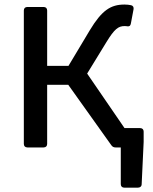

<svg xmlns="http://www.w3.org/2000/svg" viewBox="-20 -655 680 853"><path d="M533.2 -85.9 367.2 -328.1 452.1 -466.8C488.3 -526.4 505.9 -539.1 533.2 -539.1C537.1 -539.1 541 -539.1 545.9 -538.1C554.7 -537.1 559.6 -540 561.5 -550.8L573.2 -613.3C575.2 -622.1 571.3 -629.9 562.5 -631.8C553.7 -633.8 543 -634.8 533.2 -634.8C471.7 -634.8 432.6 -609.4 378.9 -520.5L284.2 -362.3H189.5V-608.4C189.5 -618.2 183.6 -624 173.8 -624H101.6C91.8 -624 85.9 -618.2 85.9 -608.4V-15.6C85.9 -5.9 91.8 0 101.6 0H173.8C183.6 0 189.5 -5.9 189.5 -15.6V-278.3H283.2L474.6 -9.8C479.5 -2.9 485.4 0 493.2 0H516.6V163.1C516.6 172.9 522.5 178.7 532.2 178.7H592.8C602.5 178.7 609.4 172.9 609.4 163.1L618.2 -24.4V-70.3C618.2 -80.1 612.3 -85.9 602.5 -85.9Z"/></svg>

Font: Ed Sans Neue Medium
Style: Regular
Weight: 500
Designer: Stephen Hutchings
Version: Version 1.004;PS 001.004;hotconv 1.0.88;makeotf.lib2.5.64775